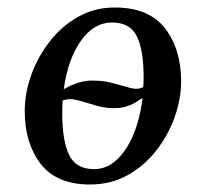

<svg xmlns="http://www.w3.org/2000/svg" viewBox="-20 -482 548 512"><path d="M220 10Q131 10 88.5 -45Q46 -100 46 -186Q46 -234 63.5 -282.5Q81 -331 113 -372Q145 -413 189 -437.5Q233 -462 286 -462Q377 -462 420 -406.5Q463 -351 463 -265Q463 -219 446 -170.5Q429 -122 397 -81Q365 -40 320.5 -15Q276 10 220 10ZM279 -422Q230 -422 195.5 -373Q161 -324 150 -244Q188 -266 220.5 -267Q253 -268 280 -260.5Q307 -253 327.5 -247.5Q348 -242 362 -250Q363 -264 363 -277Q363 -348 345 -385Q327 -422 279 -422ZM231 -31Q265 -31 292 -56.5Q319 -82 336.5 -125Q354 -168 360 -221Q326 -196 295.5 -194Q265 -192 238 -200Q211 -208 188.5 -214.5Q166 -221 147 -214Q146 -196 146 -178Q146 -108 164 -69.5Q182 -31 231 -31Z"/></svg>

Font: Spectral Medium
Style: Italic
Weight: 500
Italic angle: -10°
Designer: Jean-Baptiste Levee
Foundry: Production Type
Version: Version 2.001